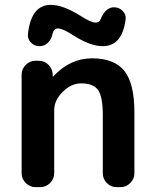

<svg xmlns="http://www.w3.org/2000/svg" viewBox="-20 -770 637 790"><path d="M126 0Q103 0 86 -17Q69 -34 69 -57V-463Q69 -486 86 -503Q103 -520 126 -520H139Q163 -520 179.5 -503.5Q196 -487 197 -463V-456Q197 -455 198 -455Q199 -455 200 -456Q268 -530 359 -530Q450 -530 491.5 -478.5Q533 -427 533 -307V-57Q533 -34 516 -17Q499 0 476 0H459Q436 0 419.5 -17Q403 -34 403 -57V-297Q403 -372 383.5 -399.5Q364 -427 314 -427Q273 -427 238 -392Q203 -357 203 -317V-57Q203 -34 186 -17Q169 0 146 0ZM394 -691Q414 -740 449 -740Q470 -740 484.5 -725.5Q499 -711 497 -691Q483 -580 403 -580Q351 -580 281 -625Q238 -653 218 -653Q201 -653 196 -630Q192 -609 177.5 -594.5Q163 -580 143 -580Q122 -580 107.5 -594.5Q93 -609 95 -630Q108 -750 189 -750Q239 -750 311 -705Q354 -677 374 -677Q389 -677 394 -691Z"/></svg>

Font: Rounded Mplus 1c Bold
Style: Bold
Weight: 700
Version: Version 1.059.20150529